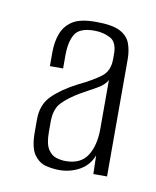

<svg xmlns="http://www.w3.org/2000/svg" viewBox="-48 -607 314 387"><g transform="rotate(10 109.0 -413.5)"><path d="M98 -260Q84 -260 70 -263.5Q56 -267 46 -281Q36 -295 36 -327V-353Q36 -383 54.5 -401.5Q73 -420 104 -436Q135 -451 150.5 -463Q166 -475 166 -499V-510Q166 -534 151.5 -541.5Q137 -549 119 -549Q89 -549 79.5 -533.5Q70 -518 70 -489V-463H43V-491Q43 -513 49.5 -530Q56 -547 71.5 -557Q87 -567 119 -567Q152 -567 168 -559Q184 -551 189.5 -536.5Q195 -522 195 -504V-264H167L166 -302Q158 -281 139 -270.5Q120 -260 98 -260ZM107 -280Q138 -280 151.5 -301Q165 -322 165 -356V-456Q159 -445 143.5 -436.5Q128 -428 112 -419Q90 -406 77 -392.5Q64 -379 64 -353V-332Q64 -308 71 -297Q78 -286 88 -283Q98 -280 107 -280Z"/></g></svg>

Font: Alumni Sans Thin Light
Style: Regular
Weight: 300
Version: Version 1.018